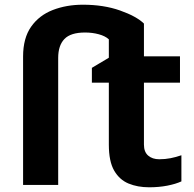

<svg xmlns="http://www.w3.org/2000/svg" viewBox="-20 -785 822 815"><path d="M613 10Q564 10 525.5 -6Q487 -22 464.5 -61Q442 -100 442 -171V-434H370V-497L442 -540V-618Q427 -632 399.5 -639.5Q372 -647 341 -647Q280 -647 253.5 -619.5Q227 -592 227 -539V0H78V-545Q78 -623 112 -671.5Q146 -720 204 -742.5Q262 -765 332 -765Q420 -765 489.5 -740.5Q559 -716 591 -685V-546H744V-434H591V-171Q591 -140 609 -124.5Q627 -109 656 -109Q681 -109 704 -113.5Q727 -118 750 -126V-15Q726 -4 690.5 3Q655 10 613 10Z"/></svg>

Font: Noto Sans
Style: Bold
Weight: 700
Designer: Monotype Design Team
Foundry: Monotype Imaging Inc.
Version: Version 2.000;GOOG;noto-source:20170915:90ef993387c0; ttfaut